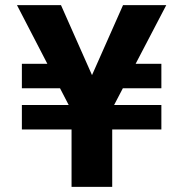

<svg xmlns="http://www.w3.org/2000/svg" viewBox="-20 -726 712 746"><path d="M278 -258 46 -706H217L381 -336H294L458 -706H626L392 -258ZM258 0V-325H416V0ZM233 -478 259 -383H65V-478ZM65 -223V-318H607V-223ZM427 -383 463 -478H607V-383Z"/></svg>

Font: Outfit
Style: Bold
Weight: 700
Designer: Rodrigo Fuenzalida
Foundry: fragTYPE
Version: Version 1.100;gftools[0.9.27]